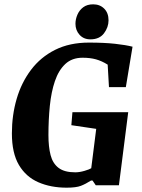

<svg xmlns="http://www.w3.org/2000/svg" viewBox="-20 -857 655 888"><path d="M288 11Q215 11 157.5 -14Q100 -39 67.5 -94Q35 -149 35 -240Q35 -324 57 -399.5Q79 -475 123.5 -534Q168 -593 235 -626.5Q302 -660 391 -660Q462 -660 512 -654.5Q562 -649 593 -641L562 -454H484L478 -558Q451 -575 424 -582.5Q397 -590 362 -590Q313 -590 282 -561Q251 -532 234 -482Q217 -432 210.5 -367.5Q204 -303 204 -232Q204 -178 214 -139.5Q224 -101 251 -80.5Q278 -60 328 -60Q348 -60 371.5 -67Q395 -74 402 -79L425 -261L310 -278L315 -338H573L530 0H423L408 -22H401Q376 -6 354 2.5Q332 11 288 11ZM398 -675Q367 -675 348 -696Q329 -717 329 -747Q329 -768 338 -789Q347 -810 365 -823.5Q383 -837 411 -837Q442 -837 462 -817Q482 -797 482 -763Q482 -731 461 -703Q440 -675 398 -675Z"/></svg>

Font: Faustina ExtraBold
Style: Italic
Weight: 800
Italic angle: -8°
Designer: Alfonso Garcia
Foundry: http://www.omnibus-type.com
Version: Version 1.200